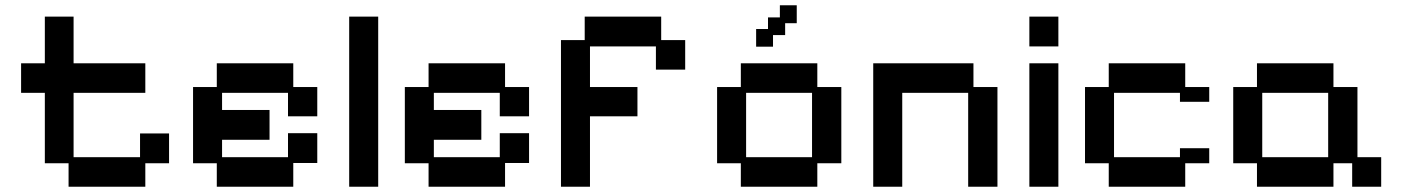

<svg xmlns="http://www.w3.org/2000/svg" viewBox="-20 -696 5318 728"><path d="M240 12V-77H150V-344H60V-456H150V-633H259V-456H531V-344H259V-100H511V-190H621V-77H531V12Z M802 12V-77H712V-366H802V-456H1092V-366H1183V-255H1072V-344H822V-279H1002V-166H822V-100H1072V-191H1183V-78H1092V12Z M1304 12V-633H1414V12Z M1605 12V-77H1515V-366H1605V-456H1895V-366H1986V-255H1875V-344H1625V-279H1805V-166H1625V-100H1875V-191H1986V-78H1895V12Z M2107 12V-544H2197V-633H2487V-544H2578V-432H2467V-520H2217V-366H2397V-255H2217V12Z M2789 12V-77H2699V-366H2789V-456H3079V-366H3170V-77H3079V12ZM2809 -100H3059V-344H2809ZM2847 -519V-586H2892V-630H2937V-676H3001V-608H2957V-563H2911V-519Z M3291 12V-456H3671V-366H3762V12H3651V-344H3401V12Z M3883 12V-456H3993V12ZM3883 -520V-633H3993V-520Z M4184 12V-77H4094V-366H4184V-456H4474V-366H4565V-310H4454V-344H4204V-100H4454V-134H4565V-77H4474V12Z M4746 12V-77H4656V-366H4746V-456H5036V-366H5127V-100H5217V12H5107V-77H5036V12ZM4766 -100H5016V-344H4766Z"/></svg>

Font: Pixelify Sans Medium
Style: Regular
Weight: 500
Designer: Stefie Justprince
Foundry: Typecalism Foundryline
Version: Version 1.000;February 13, 2025;FontCreator 15.0.0.3015 64-b